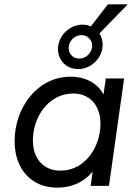

<svg xmlns="http://www.w3.org/2000/svg" viewBox="-20 -853 627 881"><path d="M242 8C310 8 365.5 -17.5 405 -65.5L396 0H480L549.5 -493H465.5L455 -419.5C429 -468.5 376.5 -501 304 -501C152 -501 47 -360 47 -205C47 -81 121 8 242 8ZM131 -209C131 -316 203 -424 316 -424C393 -424 441 -368 441 -285C441 -179 371 -70 258 -70C179 -70 131 -125 131 -209ZM246 -628C246 -577 284 -536 339 -536C398 -536 451 -587 451 -648C451 -667 445.5 -684.5 436 -699L566 -833H475L397 -732C385.5 -737 372.5 -740 359 -740C299 -740 246 -688 246 -628ZM295 -633C295 -665 323 -692 354 -692C381 -692 403 -671 403 -643C403 -612 375 -584 344 -584C315 -584 295 -606 295 -633Z"/></svg>

Font: HK Grotesk
Style: Italic
Weight: 400
Italic angle: -16°
Designer: Alfredo Marco Pradil
Foundry: Hanken Design Co.
Version: Version 3.001;FEAKit 1.0